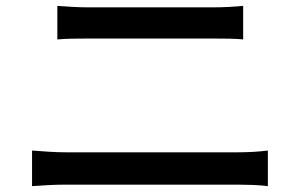

<svg xmlns="http://www.w3.org/2000/svg" viewBox="-20 -683 1040 653"><path d="M175 -663Q200 -661 228 -659.5Q256 -658 281 -658Q299 -658 333.5 -658Q368 -658 411 -658Q454 -658 500 -658Q546 -658 587 -658Q628 -658 659 -658Q690 -658 703 -658Q732 -658 759.5 -659.5Q787 -661 807 -663V-549Q787 -551 758 -551.5Q729 -552 703 -552Q691 -552 659 -552Q627 -552 583.5 -552Q540 -552 493 -552Q446 -552 402.5 -552Q359 -552 327 -552Q295 -552 282 -552Q255 -552 227 -551.5Q199 -551 175 -549ZM89 -171Q117 -169 146 -167Q175 -165 203 -165Q216 -165 251 -165Q286 -165 335.5 -165Q385 -165 441.5 -165Q498 -165 554 -165Q610 -165 659.5 -165Q709 -165 744 -165Q779 -165 791 -165Q815 -165 841 -166.5Q867 -168 891 -171V-50Q867 -53 839.5 -54Q812 -55 791 -55Q779 -55 744 -55Q709 -55 659.5 -55Q610 -55 554 -55Q498 -55 441.5 -55Q385 -55 335.5 -55Q286 -55 251 -55Q216 -55 203 -55Q175 -55 145.5 -53.5Q116 -52 89 -50Z"/></svg>

Font: Noto Sans KR Medium
Style: Regular
Weight: 500
Designer: Ryoko NISHIZUKA  (kana, bopomofo & ideographs); Paul D. Hunt (Latin, Greek & Cyrillic); Sandoll Communications , Soo-you
Foundry: Adobe
Version: Version 2.004-H2;hotconv 1.0.118;makeotfexe 2.5.65603